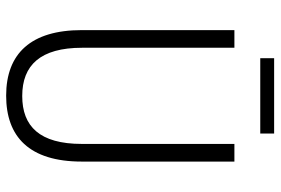

<svg xmlns="http://www.w3.org/2000/svg" viewBox="-160 -812 890 609"><g transform="rotate(90 284.5 -508.0)"><path d="M404 -933H165V-889H404ZM493 -323V-807H437V-323C437 -189 381 -134 285 -134C187 -134 132 -192 132 -324V-807H76V-323C76 -162 150 -83 284 -83C414 -83 493 -156 493 -323Z"/></g></svg>

Font: Noto Sans Kannada UI Condensed Light
Style: Regular
Weight: 300
Width: 3
Designer: Jelle Bosma - Monotype Design Team
Foundry: Monotype Imaging Inc.
Version: Version 2.005